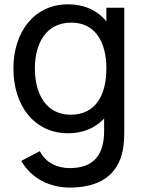

<svg xmlns="http://www.w3.org/2000/svg" viewBox="-20 -598 665 884"><path d="M469.8 -562.5V-500C429.2 -549 369.8 -578.1 293.8 -578.1C137.5 -578.1 41.7 -451 41.7 -282.3C41.7 -113.5 136.5 15.6 293.8 15.6C363.5 15.6 418.8 -9.4 459.4 -52.1V3.1C460.4 117.7 408.3 176 301 176C246.9 176 190.6 153.1 163.5 97.9L78.1 142.7C125 226 212.5 265.6 301 265.6C435.4 265.6 524 210.4 545.8 90.6C551 62.5 552.1 35.4 552.1 4.2V-562.5ZM305.2 -69.8C194.8 -69.8 140.6 -162.5 140.6 -282.3C140.6 -401 193.8 -493.8 308.3 -493.8C417.7 -493.8 469.8 -406.3 469.8 -282.3C469.8 -158.3 418.8 -69.8 305.2 -69.8Z"/></svg>

Font: Manrope3 Medium
Style: Regular
Weight: 500
Width: 4
Designer: Mikhail Sharanda
Foundry: Mikhail Sharanda
Version: Version 3.000;PS 003.000;hotconv 1.0.88;makeotf.lib2.5.64775